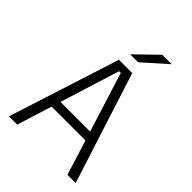

<svg xmlns="http://www.w3.org/2000/svg" viewBox="-236 -933 1042 1042"><g transform="rotate(45 285.0 -412.0)"><path d="M29 0 234 -639H336L541 0H478L291.5 -596H278.5L92.5 0ZM138.5 -201V-253H431V-201ZM381 -824.5H452.5V-823.5L317 -703H257V-704Z"/></g></svg>

Font: Anek Telugu Light
Style: Regular
Weight: 300
Version: Version 1.003